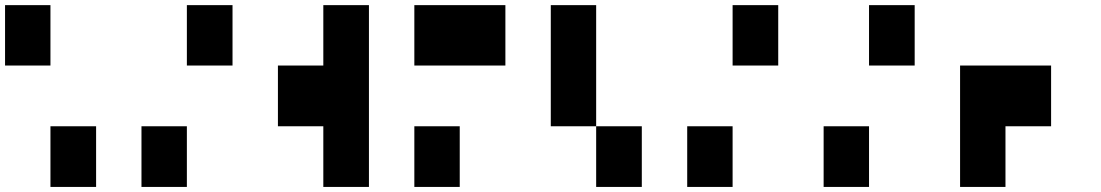

<svg xmlns="http://www.w3.org/2000/svg" viewBox="-20 -740 4360 760"><path d="M179.7 -719.7Q179.7 -660.2 179.7 -480.5Q134.8 -480.5 0 -480.5Q0 -540 0 -719.7Q44.9 -719.7 179.7 -719.7ZM360.4 -240.2Q360.4 -179.7 360.4 0Q315.4 0 179.7 0Q179.7 -59.6 179.7 -240.2Q224.6 -240.2 360.4 -240.2Z M540 -240.2Q585 -240.2 719.7 -240.2Q719.7 -179.7 719.7 0Q674.8 0 540 0Q540 -59.6 540 -240.2ZM719.7 -480.5Q719.7 -540 719.7 -719.7Q764.6 -719.7 900.4 -719.7Q900.4 -660.2 900.4 -480.5Q855.5 -480.5 719.7 -480.5Z M1259.8 -480.5Q1259.8 -540 1259.8 -719.7Q1304.7 -719.7 1440.4 -719.7Q1440.4 -540 1440.4 0Q1395.5 0 1259.8 0Q1259.8 -59.6 1259.8 -240.2Q1214.8 -240.2 1080.1 -240.2Q1080.1 -299.8 1080.1 -480.5Q1125 -480.5 1259.8 -480.5Z M1620.1 -240.2Q1665 -240.2 1799.8 -240.2Q1799.8 -179.7 1799.8 0Q1754.9 0 1620.1 0Q1620.1 -59.6 1620.1 -240.2ZM1620.1 -480.5Q1620.1 -540 1620.1 -719.7Q1710 -719.7 1980.5 -719.7Q1980.5 -660.2 1980.5 -480.5Q1889.6 -480.5 1620.1 -480.5Z M2160.2 -719.7Q2205.1 -719.7 2339.8 -719.7Q2339.8 -599.6 2339.8 -240.2Q2384.8 -240.2 2520.5 -240.2Q2520.5 -179.7 2520.5 0Q2475.6 0 2339.8 0Q2339.8 -59.6 2339.8 -240.2Q2294.9 -240.2 2160.2 -240.2Q2160.2 -360.4 2160.2 -719.7Z M2700.2 -240.2Q2745.1 -240.2 2879.9 -240.2Q2879.9 -179.7 2879.9 0Q2835 0 2700.2 0Q2700.2 -59.6 2700.2 -240.2ZM2879.9 -480.5Q2879.9 -540 2879.9 -719.7Q2924.8 -719.7 3060.5 -719.7Q3060.5 -660.2 3060.5 -480.5Q3015.6 -480.5 2879.9 -480.5Z M3240.2 -240.2Q3285.2 -240.2 3419.9 -240.2Q3419.9 -179.7 3419.9 0Q3375 0 3240.2 0Q3240.2 -59.6 3240.2 -240.2ZM3419.9 -480.5Q3419.9 -540 3419.9 -719.7Q3464.8 -719.7 3600.6 -719.7Q3600.6 -660.2 3600.6 -480.5Q3555.7 -480.5 3419.9 -480.5Z M3780.3 0Q3780.3 -120.1 3780.3 -480.5Q3870.1 -480.5 4140.6 -480.5Q4140.6 -419.9 4140.6 -240.2Q4095.7 -240.2 3960 -240.2Q3960 -179.7 3960 0Q3915 0 3780.3 0Z"/></svg>

Font: RevK
Style: Book
Weight: 400
Designer: RevK
Foundry: RevK
Version: Version 1.0